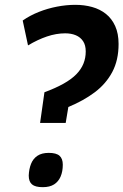

<svg xmlns="http://www.w3.org/2000/svg" viewBox="-20 -770 511 795"><path d="M146 -261 164 -388Q210 -405 243 -423.5Q276 -442 296 -462.5Q316 -483 325.5 -506.5Q335 -530 335 -557Q335 -583 324 -599.5Q313 -616 294 -624Q275 -632 250 -632Q213 -632 174.5 -619Q136 -606 96 -582L74 -685Q104 -706 140.5 -720.5Q177 -735 216 -742.5Q255 -750 292 -750Q329 -750 361.5 -741Q394 -732 418.5 -712.5Q443 -693 457 -662Q471 -631 471 -588Q471 -521 445 -472Q419 -423 372.5 -388Q326 -353 263 -327L252 -261ZM99 -43Q100 -70 108.5 -91.5Q117 -113 135 -125Q153 -137 182 -137Q213 -137 226.5 -125Q240 -113 240 -88Q240 -60 231 -39Q222 -18 204 -6.5Q186 5 157 5Q126 5 112.5 -6.5Q99 -18 99 -43Z"/></svg>

Font: Georama ExtraCondensed Thin SemiBold
Style: Italic
Weight: 600
Italic angle: -9°
Version: Version 1.001